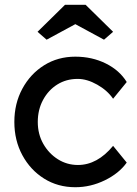

<svg xmlns="http://www.w3.org/2000/svg" viewBox="-20 -773 575 803"><path d="M295 10Q222 10 164.5 -26Q107 -62 73.5 -124Q40 -186 40 -263Q40 -340 73.5 -402Q107 -464 164.5 -500Q222 -536 295 -536Q365 -536 422.5 -507.5Q480 -479 510 -430L453 -360Q429 -395 386.5 -419Q344 -443 305 -443Q257 -443 219.5 -419.5Q182 -396 160 -355Q138 -314 138 -263Q138 -212 161 -171.5Q184 -131 222 -107Q260 -83 306 -83Q387 -83 453 -163L510 -93Q478 -48 418.5 -19Q359 10 295 10ZM175 -607 137 -640 252 -753H338L453 -640L415 -607L295 -672Z"/></svg>

Font: Lexend Deca
Style: Regular
Weight: 400
Designer: Bonnie Shaver-Troup, Thomas Jockin
Foundry: Lexend
Version: Version 1.008; ttfautohint (v1.8.4.7-5d5b)